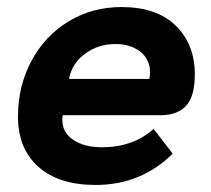

<svg xmlns="http://www.w3.org/2000/svg" viewBox="-20 -515 600 545"><path d="M31 -184Q31 -271 69.5 -342.5Q108 -414 175 -454.5Q242 -495 325 -495Q425 -495 479 -442Q533 -389 533 -304Q533 -241 508 -214.5Q483 -188 436 -188H158Q157 -183 157 -174Q157 -139 188 -118Q219 -97 270 -97Q358 -97 416 -149L470 -79Q429 -37 373.5 -13.5Q318 10 251 10Q147 10 89 -41.5Q31 -93 31 -184ZM404 -291Q406 -303 406 -309Q406 -346 378.5 -368Q351 -390 307 -390Q259 -390 221.5 -362.5Q184 -335 176 -291Z"/></svg>

Font: Niramit
Style: Bold Italic
Weight: 700
Italic angle: -10°
Designer: Katatrad Aksorn Co.,Ltd.
Foundry: Cadson Demak Co.,Ltd.
Version: Version 1.001; ttfautohint (v1.6)